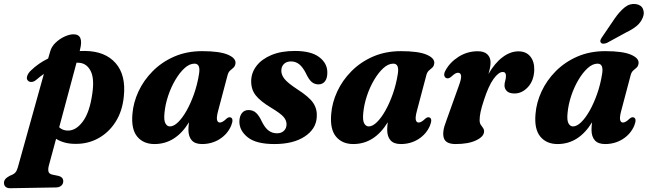

<svg xmlns="http://www.w3.org/2000/svg" viewBox="-104 -732 3342 991"><path d="M82 -319Q70.5 -309.5 58.5 -309Q46.5 -308.5 39.5 -316.5Q31.5 -325 36.5 -340Q41.5 -355 56 -368.5Q94 -405.5 144.5 -430L155 -466Q161.5 -491 182.5 -511.2Q203.5 -531.5 229.2 -543.2Q255 -555 275.5 -555Q330 -555 308.5 -473.5L307.5 -468.5Q321 -469 334.5 -469Q438.5 -468 492.8 -406.2Q547 -344.5 535 -233.5Q527.5 -157.5 492.2 -102.5Q457 -47.5 403 -18Q349 11.5 285 10.5Q254 10.5 229 3.5Q204 -3.5 185.5 -15.5L148.5 121Q143 141 146.2 153.5Q149.5 166 167 169.5L196 175.5Q210.5 179 216.5 186.2Q222.5 193.5 222.5 203Q222.5 217.5 212 226.5Q201.5 235.5 184.5 235.5L-53 239.5Q-66.5 239.5 -75 232.2Q-83.5 225 -83.5 211.5Q-83.5 201.5 -76.8 192.8Q-70 184 -53 175Q-32.5 167.5 -24.8 158.5Q-17 149.5 -12 132L122.5 -350.5Q102 -336.5 82 -319ZM245 -58Q288 -57 323.5 -104.8Q359 -152.5 372.5 -249.5Q384 -327.5 363.5 -366.5Q343 -405.5 304 -408Q297.5 -408.5 291 -408.5L201.5 -75Q219.5 -58.5 245 -58Z M1022 -160.5Q1013 -127 1016.2 -113.2Q1019.5 -99.5 1031 -99.5Q1044.5 -99.5 1065 -119.5Q1077 -129.5 1086 -126Q1104 -120 1089 -83Q1070.5 -40 1030 -14.2Q989.5 11.5 938.5 11.5Q902.5 11.5 885.5 -8Q868.5 -27.5 868.5 -62Q868.5 -80 871.5 -101Q802.5 11.5 693.5 11.5Q636 11.5 604.2 -27Q572.5 -65.5 579.5 -143.5Q584 -202 610.5 -259.5Q637 -317 683.8 -364.2Q730.5 -411.5 795 -439.8Q859.5 -468 939.5 -468Q1029 -468 1071.5 -450Q1114 -432 1111.5 -405.5Q1109.5 -390.5 1101.5 -383.2Q1093.5 -376 1084.5 -368.5Q1075.5 -361 1071 -345.5ZM745 -149.5Q741 -111 749.8 -95.2Q758.5 -79.5 773 -79.5Q793 -79.5 815.5 -101.5Q838 -123.5 859.2 -161.2Q880.5 -199 897.5 -247.2Q914.5 -295.5 923 -348.5Q932.5 -403.5 900 -403.5Q874 -403.5 848.5 -380.2Q823 -357 800.8 -319.2Q778.5 -281.5 763.8 -237Q749 -192.5 745 -149.5Z M1326 -44Q1348.5 -44 1361.8 -57.2Q1375 -70.5 1375 -90.5Q1375 -111 1359.5 -128.8Q1344 -146.5 1297 -175Q1240 -209 1215.8 -240Q1191.5 -271 1192.5 -315.5Q1193.5 -357.5 1220.2 -392.2Q1247 -427 1297 -448Q1347 -469 1418 -469Q1501.5 -469 1543.2 -437.5Q1585 -406 1585.5 -359.5Q1586 -328.5 1573.5 -312.5Q1561 -296.5 1540 -296.5Q1519.5 -296.5 1504.5 -309.2Q1489.5 -322 1474 -355.5Q1459 -385 1440.8 -400Q1422.5 -415 1398 -415Q1375 -415 1361.5 -401.8Q1348 -388.5 1348 -366.5Q1348 -346 1364.2 -325Q1380.5 -304 1430 -271.5Q1492.5 -231.5 1513.2 -199.8Q1534 -168 1531 -127.5Q1527.5 -66 1468.5 -27.2Q1409.5 11.5 1312 11.5Q1218.5 11.5 1175 -23Q1131.5 -57.5 1131.5 -104.5Q1132 -132 1144.5 -148Q1157 -164 1178.5 -164Q1202.5 -164 1218.5 -148.8Q1234.5 -133.5 1248.5 -102.5Q1265.5 -69.5 1284 -56.8Q1302.5 -44 1326 -44Z M2048 -160.5Q2039 -127 2042.2 -113.2Q2045.5 -99.5 2057 -99.5Q2070.5 -99.5 2091 -119.5Q2103 -129.5 2112 -126Q2130 -120 2115 -83Q2096.5 -40 2056 -14.2Q2015.5 11.5 1964.5 11.5Q1928.5 11.5 1911.5 -8Q1894.5 -27.5 1894.5 -62Q1894.5 -80 1897.5 -101Q1828.5 11.5 1719.5 11.5Q1662 11.5 1630.2 -27Q1598.5 -65.5 1605.5 -143.5Q1610 -202 1636.5 -259.5Q1663 -317 1709.8 -364.2Q1756.5 -411.5 1821 -439.8Q1885.5 -468 1965.5 -468Q2055 -468 2097.5 -450Q2140 -432 2137.5 -405.5Q2135.5 -390.5 2127.5 -383.2Q2119.5 -376 2110.5 -368.5Q2101.5 -361 2097 -345.5ZM1771 -149.5Q1767 -111 1775.8 -95.2Q1784.5 -79.5 1799 -79.5Q1819 -79.5 1841.5 -101.5Q1864 -123.5 1885.2 -161.2Q1906.5 -199 1923.5 -247.2Q1940.5 -295.5 1949 -348.5Q1958.5 -403.5 1926 -403.5Q1900 -403.5 1874.5 -380.2Q1849 -357 1826.8 -319.2Q1804.5 -281.5 1789.8 -237Q1775 -192.5 1771 -149.5Z M2203 -328Q2193.5 -329.5 2189.8 -339.8Q2186 -350 2194.5 -366.5Q2217 -409.5 2262.2 -438.5Q2307.5 -467.5 2362 -467.5Q2394.5 -467.5 2411.2 -451.8Q2428 -436 2428 -409Q2428 -396.5 2425 -381.2Q2422 -366 2417 -350Q2450.5 -407.5 2490.5 -437.2Q2530.5 -467 2572 -467Q2612 -467 2633.5 -440Q2655 -413 2653.5 -369Q2651 -314.5 2620.5 -282Q2590 -249.5 2552 -249.5Q2524.5 -249.5 2512.2 -261.8Q2500 -274 2500 -290.5Q2500 -303.5 2503.8 -315.5Q2507.5 -327.5 2507.5 -340.5Q2507.5 -360.5 2491 -360.5Q2469.5 -360.5 2443.5 -324.8Q2417.5 -289 2393.5 -214.5Q2381.5 -178 2376.5 -154.5Q2371.5 -131 2371.5 -112Q2371.5 -97.5 2377.2 -88.5Q2383 -79.5 2388.8 -72Q2394.5 -64.5 2394.5 -54Q2394.5 -27.5 2354.2 -8Q2314 11.5 2247.5 11.5Q2196.5 11.5 2186.8 -19.8Q2177 -51 2198.5 -105.5L2265 -291.5Q2278 -326.5 2275.8 -341.5Q2273.5 -356.5 2260 -356.5Q2253 -356.5 2245.2 -352Q2237.5 -347.5 2225 -336Q2212.5 -325.5 2203 -328Z M3102.5 -160.5Q3093.5 -127 3096.8 -113.2Q3100 -99.5 3111.5 -99.5Q3125 -99.5 3145.5 -119.5Q3157.5 -129.5 3166.5 -126Q3184.5 -120 3169.5 -83Q3151 -40 3110.5 -14.2Q3070 11.5 3019 11.5Q2983 11.5 2966 -8Q2949 -27.5 2949 -62Q2949 -80 2952 -101Q2883 11.5 2774 11.5Q2716.5 11.5 2684.8 -27Q2653 -65.5 2660 -143.5Q2664.5 -202 2691 -259.5Q2717.5 -317 2764.2 -364.2Q2811 -411.5 2875.5 -439.8Q2940 -468 3020 -468Q3109.5 -468 3152 -450Q3194.5 -432 3192 -405.5Q3190 -390.5 3182 -383.2Q3174 -376 3165 -368.5Q3156 -361 3151.5 -345.5ZM2825.5 -149.5Q2821.5 -111 2830.2 -95.2Q2839 -79.5 2853.5 -79.5Q2873.5 -79.5 2896 -101.5Q2918.5 -123.5 2939.8 -161.2Q2961 -199 2978 -247.2Q2995 -295.5 3003.5 -348.5Q3013 -403.5 2980.5 -403.5Q2954.5 -403.5 2929 -380.2Q2903.5 -357 2881.2 -319.2Q2859 -281.5 2844.2 -237Q2829.5 -192.5 2825.5 -149.5ZM3069.5 -637.5Q3095 -674 3121 -694.5Q3147 -715 3177.5 -711Q3205.5 -707 3214.5 -686Q3223.5 -665 3214 -642Q3204 -616.5 3183 -598.8Q3162 -581 3127.5 -564.5L3028.5 -510.5Q3019 -506.5 3010 -506.5Q3001 -506.5 2997 -512.5Q2992.5 -519 2996 -527Q2999.5 -535 3006 -544Z"/></svg>

Font: Fraunces 72pt S050
Style: Bold Italic
Weight: 700
Italic angle: -16°
Version: Version 1.000; ttfautohint (v1.8.3)